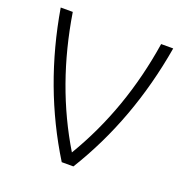

<svg xmlns="http://www.w3.org/2000/svg" viewBox="-126 -814 890 927"><g transform="rotate(20 319.0 -350.0)"><path d="M608 -700Q542 -311 350 0H290Q95 -315 30 -700H92Q149 -344 320 -61Q491 -347 546 -700Z"/></g></svg>

Font: Krub Light
Style: Regular
Weight: 300
Designer: Ekaluck Peanpanawate
Foundry: Cadson Demak Co.,Ltd.
Version: Version 1.000; ttfautohint (v1.6)